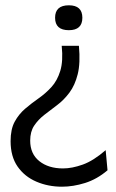

<svg xmlns="http://www.w3.org/2000/svg" viewBox="-20 -544 438 725"><path d="M278 -371Q284 -306 273.5 -264Q263 -222 242 -194Q221 -166 195.5 -147Q170 -128 147 -110Q124 -92 109 -69.5Q94 -47 94 -13Q94 37 128.5 64.5Q163 92 218 92Q252 92 292.5 77.5Q333 63 379 23L386 99Q346 133 301 147Q256 161 214 161Q162 161 117.5 142Q73 123 46.5 85Q20 47 20 -11Q20 -56 35.5 -84.5Q51 -113 75 -133.5Q99 -154 125.5 -172.5Q152 -191 174 -215Q196 -239 207.5 -276Q219 -313 213 -371ZM240 -524Q291 -524 291 -477Q291 -430 240 -430Q188 -430 188 -477Q188 -524 240 -524Z"/></svg>

Font: Bricolage Grotesque 96pt Light
Style: Regular
Weight: 300
Designer: Mathieu Triay
Foundry: Atelier Triay
Version: Version 1.001; ttfautohint (v1.8.4.7-5d5b);gftools[0.9.33.de